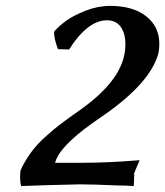

<svg xmlns="http://www.w3.org/2000/svg" viewBox="-20 -626 561 652"><path d="M342.8 -557.1Q309.1 -557.1 276.1 -530.5Q243.2 -503.9 214.8 -458L176.8 -459Q162.1 -498 164.1 -519Q179.7 -537.1 204.3 -555.2Q229 -573.2 270.5 -589.6Q312 -606 354 -606Q431.6 -606 476.3 -570.8Q521 -535.6 521 -477.1Q521 -457 517.1 -441.9Q486.8 -337.4 314 -222.2Q307.1 -217.3 289.8 -204.8Q272.5 -192.4 264.2 -186Q178.2 -118.7 167 -73.2H255.9Q347.7 -73.2 454.1 -82Q432.6 -31.7 434.1 -31.7Q434.6 -31.7 435.5 -32.7Q437 -33.7 437 -33.2Q437 -32.2 436 -29.8Q435.1 -23.9 435.1 -11.2Q435.1 -9.3 434.6 -2.4Q434.1 4.4 434.1 5.9Q410.2 3.9 384.8 3.9Q291 0 252 0Q248 0 133.8 2.9Q122.6 3.4 92.3 4.4Q62 5.4 51.8 5.9Q45.9 -15.6 49.8 -47.9Q64.5 -79.6 84.5 -107.2Q104.5 -134.8 133.1 -160.6Q161.6 -186.5 186.5 -205.3Q211.4 -224.1 251 -252Q382.8 -344.7 401.9 -439Q405.8 -455.1 405.8 -475.1Q405.8 -512.7 389.9 -534.9Q374 -557.1 342.8 -557.1Z"/></svg>

Font: Linear Smooth
Style: Bold Italic
Weight: 700
Designer: Philipp H. Poll, Flanker
Foundry: Philipp H. Poll, reworked by Flanker
Version: Version 1.061 | FøM Fix